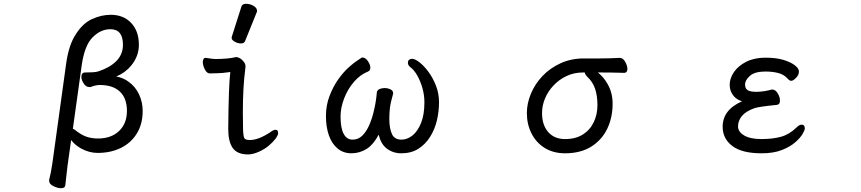

<svg xmlns="http://www.w3.org/2000/svg" viewBox="-20 -790 4540 1012"><path d="M324 188Q322 202 301 202Q284 202 261.5 191Q239 180 239 163V158Q248 125 256 71L329 -457Q343 -555 380 -610Q416 -667 465 -689.5Q514 -712 564 -712Q631 -712 671.5 -669Q712 -626 712 -554Q712 -494 672 -445Q640 -406 593 -387Q630 -380 658 -359Q694 -333 713 -292.5Q732 -252 732 -205Q732 -136 701 -86Q670 -36 616.5 -10Q563 16 495 16Q450 16 408 -7Q374 -26 355 -52L336 83ZM497 -60Q566 -60 607.5 -99.5Q649 -139 649 -205.5Q649 -272 612 -307Q575 -342 506 -342Q486 -342 462 -333Q458 -331 452 -331Q433 -331 421 -350Q409 -369 409 -384Q409 -408 429 -408Q446 -408 467 -409Q488 -410 499 -414Q560 -434 594 -469Q628 -504 628 -554Q628 -636 562 -636Q510 -636 468 -593Q426 -551 411 -448L364 -111Q369 -110 374 -106Q408 -79 435.5 -69.5Q463 -60 497 -60Z M1252 -754Q1256 -770 1277 -770Q1298 -770 1316.5 -759Q1335 -748 1335 -732Q1335 -728 1333 -725L1272 -574Q1267 -561 1250.5 -561Q1234 -561 1217.5 -570Q1201 -579 1201 -590Q1201 -597 1203 -600ZM1446 -89Q1446 -77 1432.5 -59Q1419 -41 1396.5 -22Q1374 -3 1343 10.5Q1312 24 1287 24Q1231 24 1207 -9.5Q1183 -43 1183 -110Q1185 -343 1194 -410H1190Q1150 -404 1124.5 -404Q1099 -404 1086 -403Q1070 -403 1059.5 -424.5Q1049 -446 1049 -462Q1049 -472 1052.5 -478.5Q1056 -485 1064 -485Q1064 -485 1065 -485Q1102 -479 1113 -479Q1183 -479 1223 -489H1224Q1246 -489 1266 -463Q1274 -453 1274 -439Q1274 -434 1273 -429Q1260 -330 1260 -199Q1260 -155 1261 -113Q1262 -71 1268 -61.5Q1274 -52 1297 -52Q1342 -52 1403 -92Q1421 -106 1432 -106Q1446 -106 1446 -89Z M2032 -163Q2032 -114 2046 -83Q2060 -54 2096 -54Q2126 -54 2153.5 -75.5Q2181 -97 2199 -141Q2217 -185 2217 -251Q2217 -288 2207 -324Q2197 -360 2180.5 -390Q2164 -420 2144 -435Q2130 -446 2130 -458Q2130 -470 2136.5 -475Q2143 -480 2152 -480Q2167 -480 2190.5 -462Q2214 -444 2237.5 -412.5Q2261 -381 2277.5 -339.5Q2294 -298 2294 -250.5Q2294 -203 2283 -156Q2272 -109 2247.5 -69.5Q2223 -30 2185.5 -6Q2148 18 2095 18Q2050 18 2016 -9Q1987 -33 1976 -80Q1948 -28 1914 -6Q1876 18 1832.5 18Q1789 18 1758.5 -8Q1728 -34 1713 -78Q1698 -122 1698 -178.5Q1698 -235 1717 -284.5Q1736 -334 1763 -372Q1790 -410 1818 -435Q1846 -460 1862 -470Q1882 -484 1886 -486Q1889 -487 1890 -487Q1906 -487 1919 -468Q1932 -449 1932 -433.5Q1932 -418 1920 -413Q1879 -397 1846 -359Q1813 -321 1794 -271.5Q1775 -222 1775 -176Q1775 -115 1791.5 -84.5Q1808 -54 1838 -54Q1868 -54 1889 -74.5Q1910 -95 1924.5 -127Q1939 -159 1948 -195Q1962 -250 1966 -300Q1966 -314 1981 -321Q1994 -326 2008.5 -326Q2023 -326 2036 -320Q2052 -313 2052 -300V-296Q2038 -247 2035 -219.5Q2032 -192 2032 -163Z M3270 -406Q3204 -408 3144 -408H3131Q3161 -385 3182 -348Q3209 -302 3209 -243Q3209 -170 3180.5 -111Q3152 -52 3096 -17Q3040 18 2958 18Q2897 18 2851.5 -10Q2806 -38 2781.5 -86.5Q2757 -135 2757 -194Q2757 -245 2778.5 -296.5Q2800 -348 2839.5 -389.5Q2879 -431 2934.5 -456.5Q2990 -482 3058 -482H3140Q3194 -482 3245 -485H3246Q3264 -485 3275.5 -464Q3287 -443 3287 -426Q3287 -417 3282.5 -411.5Q3278 -406 3270 -406ZM3062 -408H3054Q3005 -408 2965.5 -389Q2926 -370 2897 -339Q2868 -308 2852.5 -270.5Q2837 -233 2837 -194Q2837 -131 2869.5 -94Q2902 -57 2958 -57Q3014 -57 3052 -81Q3090 -105 3109.5 -146Q3129 -187 3129 -235.5Q3129 -284 3117 -321Q3105 -358 3074 -387Q3064 -397 3062 -408Z M4047 -318H4051Q4067 -318 4079 -298.5Q4091 -279 4091 -260Q4091 -238 4073 -237Q3982 -228 3957 -220Q3910 -203 3890 -178Q3870 -153 3870 -124Q3870 -95 3902.5 -76Q3935 -57 3993.5 -57Q4052 -57 4096 -69Q4140 -81 4177 -117Q4193 -133 4205 -133Q4222 -133 4222 -113Q4222 -104 4210 -83.5Q4198 -63 4171 -39.5Q4144 -16 4100.5 1Q4057 18 3994 18Q3891 18 3840 -20.5Q3789 -59 3789 -122Q3789 -211 3891 -256Q3863 -265 3847 -284Q3826 -309 3826 -343Q3826 -377 3848.5 -410Q3871 -443 3913.5 -464.5Q3956 -486 4014 -486Q4072 -486 4110.5 -474Q4149 -462 4170 -445.5Q4191 -429 4191 -413Q4191 -393 4173 -377Q4160 -364 4150 -364Q4143 -364 4137 -370L4128 -379Q4110 -398 4080.5 -405.5Q4051 -413 4014 -413Q3958 -413 3932.5 -390Q3907 -367 3907 -345Q3907 -338 3909.5 -329Q3912 -320 3924 -313Q3937 -306 3967 -306Q3986 -306 4008.5 -309.5Q4031 -313 4047 -318Z"/></svg>

Font: Moon Stars Kai HW
Style: Bold
Weight: 700
Designer: GuiWonder
Version: Version 1.101